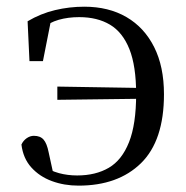

<svg xmlns="http://www.w3.org/2000/svg" viewBox="-20 -551 567 585"><path d="M219.3 14.6Q175.4 14.6 137.9 0.7Q100.3 -13.2 75.4 -40.9Q50.5 -68.5 45.3 -110.6Q50.9 -122.7 61.4 -130Q71.9 -137.2 83.2 -137.2Q102.7 -137.2 112.7 -125.7Q122.8 -114.3 128.2 -87L143.6 -16.4L101.8 -50.1Q133.6 -30.4 159.9 -23.4Q186.2 -16.4 215.1 -16.4Q271.4 -16.4 311.5 -39.8Q351.5 -63.2 373.1 -117.8Q394.8 -172.4 394.8 -264.2Q394.8 -350 374.2 -401.5Q353.6 -452.9 315.1 -475.8Q276.5 -498.8 221.4 -498.8Q187.4 -498.8 158.9 -490.7Q130.4 -482.6 101.8 -460.7L137.3 -499L110.8 -364.7H69.8L64.1 -486.2Q104 -509.8 147.8 -520.2Q191.5 -530.6 236.7 -530.6Q311 -530.6 365.4 -498.9Q419.7 -467.2 449.6 -407.7Q479.6 -348.3 479.6 -263.8Q479.6 -122.5 409.7 -53.9Q339.8 14.6 219.3 14.6ZM154.7 -246.9V-287.2L434.7 -282.6V-250.4Z"/></svg>

Font: Noto Serif HK ExtraLight
Style: Regular
Weight: 200
Designer: Ryoko NISHIZUKA 西塚涼子 (kana & ideographs); Frank Grießhammer (Latin, Greek & Cyrillic); Wenlong ZHANG 张文龙 (bopomofo); San
Foundry: Adobe
Version: Version 2.002-H1;hotconv 1.1.0;makeotfexe 2.6.0